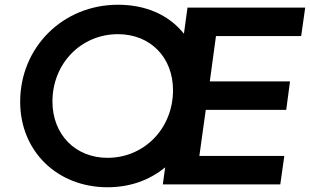

<svg xmlns="http://www.w3.org/2000/svg" viewBox="-20 -777 1306 809"><path d="M433 12C525 12 608 -16 676 -72L666 0H1161L1178 -120H820L847 -314H1186L1202 -434H864L890 -625H1249L1266 -745H770L755 -635C689 -717 591 -757 477 -757C245 -757 65 -578 65 -348C65 -140 221 12 433 12ZM201 -349C201 -510 322 -633 477 -633C614 -633 709 -535 709 -397C709 -236 588 -112 433 -112C297 -112 201 -211 201 -349Z"/></svg>

Font: Mluvka Bold
Style: Italic
Weight: 700
Italic angle: -8°
Designer: Modified by Jiří Krblich, Original typeface by Gumpita Rahayu
Foundry: Gumpita Rahayu & Jiří Krblich
Version: Version 2.000;Glyphs 3.1.1 (3134)